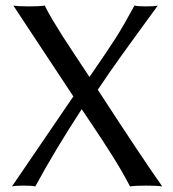

<svg xmlns="http://www.w3.org/2000/svg" viewBox="-20 -668 621 691"><path d="M564 3Q546 0 506 0Q466 0 448 3Q433 -26 417 -53.5Q401 -81 381.5 -112Q362 -143 349 -162.5Q336 -182 311 -220Q286 -258 274 -275Q178 -128 107 3Q96 0 65 0Q34 0 23 3L244 -321L28 -648Q45 -645 84 -645Q123 -645 141 -648Q151 -627 171 -593.5Q191 -560 205.5 -537.5Q220 -515 255 -462Q290 -409 302 -391Q369 -488 397 -532Q425 -576 464 -648Q475 -645 506 -645Q537 -645 548 -648Q535 -630 496.5 -577.5Q458 -525 415 -465Q372 -405 332 -345Q491 -100 564 3Z"/></svg>

Font: Libertinus Sans
Style: Regular
Weight: 400
Designer: Philipp H. Poll
Foundry: Khaled Hosny
Version: Version 6.1